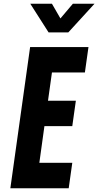

<svg xmlns="http://www.w3.org/2000/svg" viewBox="-20 -1000 522 1020"><path d="M450 -750 431 -615H256L235 -465H383L364 -330H216L189 -135H364L345 0H35L140 -750ZM238 -828 141 -980H256L301 -902L367 -980H482L343 -828Z"/></svg>

Font: Mohave
Style: Bold Italic
Weight: 700
Italic angle: -8°
Designer: Gumpita Rahayu
Foundry: Tokotype
Version: Version 2.003; ttfautohint (v1.8.3)